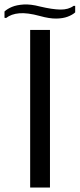

<svg xmlns="http://www.w3.org/2000/svg" viewBox="-72 -833 354 853"><path d="M62 -700H150V0H62ZM105 -762Q50 -777 14 -774Q-22 -771 -45 -753L-52 -754V-782Q-39 -794 -18.5 -802.5Q2 -811 33 -813Q64 -815 106 -804Q161 -791 196.5 -790.5Q232 -790 255 -807H262V-778Q250 -767 229 -759Q208 -751 178 -750.5Q148 -750 105 -762Z"/></svg>

Font: Phudu
Style: Regular
Weight: 400
Version: Version 1.005;gftools[0.9.23]